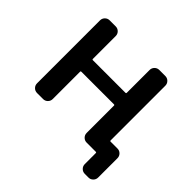

<svg xmlns="http://www.w3.org/2000/svg" viewBox="-159 -712 978 978"><g transform="rotate(45 330.0 -223.5)"><path d="M189.5 -257.8Q185.5 -257.8 185.5 -253.9V-56.6Q185.5 -42 175.3 -31.7Q165 -21.5 150.4 -21.5H107.4Q92.8 -21.5 82.5 -31.7Q72.3 -42 72.3 -56.6V-509.8Q72.3 -524.4 82.5 -534.7Q92.8 -544.9 107.4 -544.9H150.4Q165 -544.9 175.3 -534.7Q185.5 -524.4 185.5 -509.8V-345.7Q185.5 -340.8 189.5 -340.8H425.8Q429.7 -340.8 429.7 -345.7V-509.8Q429.7 -524.4 439.9 -534.7Q450.2 -544.9 464.8 -544.9H507.8Q522.5 -544.9 532.7 -534.7Q543 -524.4 543 -509.8V-115.2Q543 -111.3 546.9 -111.3H597.7Q611.3 -111.3 621.6 -101.1Q631.8 -90.8 631.8 -76.2V62.5Q631.8 77.1 621.6 87.4Q611.3 97.7 597.7 97.7H570.3Q555.7 97.7 545.4 87.4Q535.2 77.1 535.2 62.5V-17.6Q535.2 -21.5 531.2 -21.5H499H464.8Q450.2 -21.5 439.9 -31.7Q429.7 -42 429.7 -56.6V-253.9Q429.7 -257.8 425.8 -257.8Z"/></g></svg>

Font: Gen Jyuu GothicL Medium
Style: Regular
Weight: 500
Designer: [Source Han Sans]
Ryoko NISHIZUKA  (kana & ideographs); Paul D. Hunt (Latin, Greek & Cyrillic); Wenlong ZHANG  (bopomofo
Version: Version 1.002.20150607